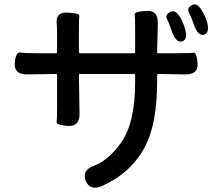

<svg xmlns="http://www.w3.org/2000/svg" viewBox="-20 -815 1040 898"><path d="M457 55Q401 79 381 31Q362 -18 418 -39Q486 -64 545 -146Q612 -239 612 -429V-464Q612 -469 607 -469H354Q349 -469 349 -464L352 -284Q353 -223 298 -226Q243 -230 245 -243.5Q247 -257 247 -319V-464Q247 -469 242 -469L107 -467Q46 -466 49 -519Q53 -573 75 -569.5Q97 -566 149 -566H242Q247 -566 247 -571V-653Q247 -682 245 -711Q242 -759 298 -756Q353 -754 351 -740.5Q349 -727 349 -681V-571Q349 -566 354 -566H607Q612 -566 612 -571V-682Q612 -734 610 -747.5Q608 -761 664 -764Q720 -768 718 -706L715 -571Q715 -566 720 -566H808Q870 -566 885 -568.5Q900 -571 904 -518Q907 -466 846 -467L720 -469Q715 -469 715 -464V-435Q715 -233 656 -125Q591 -5 457 55ZM833 -622Q804 -612 784 -668Q769 -711 760 -729Q751 -747 778 -760Q804 -773 831 -719Q839 -702 843 -688Q862 -632 833 -622ZM935 -653Q906 -644 887 -700Q876 -733 864 -755.5Q852 -778 879 -792Q905 -805 932 -752Q942 -732 946 -720Q964 -663 935 -653Z"/></svg>

Font: Resource Han Rounded KR Medium
Style: Regular
Weight: 500
Designer: Cyano Hao (round all glyphs); Ryoko NISHIZUKA 西塚涼子 (kana, bopomofo & ideographs); Paul D. Hunt (Latin, Greek & Cyrillic)
Foundry: Cyano Hao
Version: 0.990